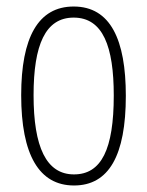

<svg xmlns="http://www.w3.org/2000/svg" viewBox="-20 -559 452 589"><path d="M366 -265C366 -437 319 -539 206 -539C97 -539 45 -444 45 -267C45 -84 100 10 207 10C314 10 366 -82 366 -265ZM83 -267C83 -421 119 -505 206 -505C296 -505 329 -416 329 -266C329 -101 291 -24 207 -24C122 -24 83 -108 83 -267Z"/></svg>

Font: Noto Sans Armenian ExtraCondensed ExtraLight
Style: Regular
Weight: 200
Width: 2
Designer: Monotype Design Team
Foundry: Monotype Imaging Inc.
Version: Version 2.008